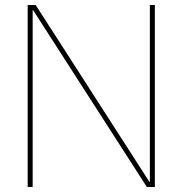

<svg xmlns="http://www.w3.org/2000/svg" viewBox="-20 -750 732 770"><path d="M581 -21V-730H601V0H569L113 -709H111V0H91V-730H123L579 -21Z"/></svg>

Font: Mplus 1p Thin
Style: Regular
Weight: 250
Version: Version 1.061